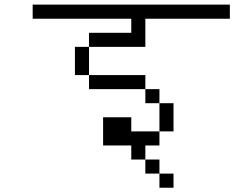

<svg xmlns="http://www.w3.org/2000/svg" viewBox="-20 -708 1040 852"><path d="M750 125V62.5H687.5V125ZM1000 -625V-687.5H125V-625H562.5V-562.5H375V-500H312.5Q312.5 -500 312.5 -375H375V-312.5H625V-250H687.5Q687.5 -250 687.5 -125H562.5V-187.5H437.5Q437.5 -187.5 437.5 -62.5H562.5V0H625V62.5H687.5V0H625V-62.5H687.5V-125H750Q750 -125 750 -250H687.5V-312.5H625V-375H375Q375 -375 375 -500H625Q625 -500 625 -625Z"/></svg>

Font: UnifontExMono
Style: Regular
Weight: 500
Version: Version 15.0.06